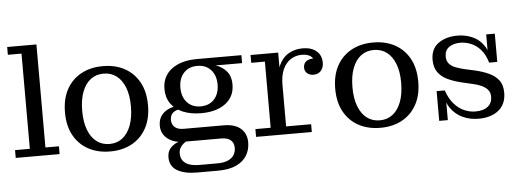

<svg xmlns="http://www.w3.org/2000/svg" viewBox="-54 -836 3190 1177"><g transform="rotate(-5 1541.5 -248.0)"><path d="M15 0V-48H106V-634H22V-682H202V-48H285V0Z M596 11Q520 11 462.5 -20Q405 -51 372.5 -109.5Q340 -168 340 -251Q340 -335 372.5 -393.5Q405 -452 462.5 -483Q520 -514 596 -514Q672 -514 729 -483Q786 -452 818.5 -393.5Q851 -335 851 -251Q851 -168 818.5 -109.5Q786 -51 729 -20Q672 11 596 11ZM596 -35Q642 -35 675.5 -61Q709 -87 727.5 -136Q746 -185 746 -255Q746 -322 727.5 -369.5Q709 -417 675.5 -442.5Q642 -468 596 -468Q550 -468 516.5 -442.5Q483 -417 464.5 -368.5Q446 -320 446 -251Q446 -183 464.5 -134.5Q483 -86 516.5 -60.5Q550 -35 596 -35Z M1114 186Q1037 186 992.5 159.5Q948 133 948 78Q948 45 965.5 24Q983 3 1010.5 -8.5Q1038 -20 1068 -22L1073 -14Q1062 -9 1049 1Q1036 11 1027.5 25.5Q1019 40 1019 60Q1019 100 1048 120.5Q1077 141 1131 141H1242Q1284 141 1309.5 129.5Q1335 118 1346.5 98.5Q1358 79 1358 56Q1358 24 1338 7.5Q1318 -9 1280 -9H1050Q989 -9 950.5 -39.5Q912 -70 912 -120Q912 -157 930 -181.5Q948 -206 978.5 -219Q1009 -232 1046 -232L1051 -211Q1021 -209 1002 -194Q983 -179 983 -149Q983 -121 1001.5 -104.5Q1020 -88 1056 -88H1302Q1371 -88 1407 -56.5Q1443 -25 1443 29Q1443 74 1421.5 109.5Q1400 145 1356 165.5Q1312 186 1242 186ZM1172 -174Q1108 -174 1060 -194Q1012 -214 986 -251.5Q960 -289 960 -341Q960 -419 1018 -463Q1076 -507 1175 -507L1284 -458Q1320 -448 1349 -417.5Q1378 -387 1378 -332Q1378 -259 1322.5 -216.5Q1267 -174 1172 -174ZM1172 -216Q1225 -216 1256 -250Q1287 -284 1287 -341Q1287 -397 1256 -431Q1225 -465 1172 -465Q1120 -465 1089 -431Q1058 -397 1058 -341Q1058 -284 1089 -250Q1120 -216 1172 -216ZM1284 -458 1175 -507H1448V-458Z M1494 0V-48H1588V-455H1504V-503H1674V-331L1683 -333V-48H1837V0ZM1656 -303Q1657 -377 1678.5 -424Q1700 -471 1738 -493.5Q1776 -516 1826 -516Q1878 -516 1909.5 -490Q1941 -464 1941 -417Q1941 -388 1924.5 -368.5Q1908 -349 1879 -349Q1854 -349 1839 -362.5Q1824 -376 1824 -397Q1824 -423 1842.5 -436.5Q1861 -450 1898 -448L1893 -418Q1892 -447 1872 -462Q1852 -477 1816 -477Q1779 -477 1748.5 -457.5Q1718 -438 1700.5 -399.5Q1683 -361 1683 -303Z M2259 11Q2183 11 2125.5 -20Q2068 -51 2035.5 -109.5Q2003 -168 2003 -251Q2003 -335 2035.5 -393.5Q2068 -452 2125.5 -483Q2183 -514 2259 -514Q2335 -514 2392 -483Q2449 -452 2481.5 -393.5Q2514 -335 2514 -251Q2514 -168 2481.5 -109.5Q2449 -51 2392 -20Q2335 11 2259 11ZM2259 -35Q2305 -35 2338.5 -61Q2372 -87 2390.5 -136Q2409 -185 2409 -255Q2409 -322 2390.5 -369.5Q2372 -417 2338.5 -442.5Q2305 -468 2259 -468Q2213 -468 2179.5 -442.5Q2146 -417 2127.5 -368.5Q2109 -320 2109 -251Q2109 -183 2127.5 -134.5Q2146 -86 2179.5 -60.5Q2213 -35 2259 -35Z M2863 8Q2811 8 2766.5 -12Q2722 -32 2692.5 -74Q2663 -116 2655 -183H2671Q2690 -129 2718.5 -97.5Q2747 -66 2780.5 -52Q2814 -38 2847 -38Q2897 -38 2924 -59.5Q2951 -81 2951 -120Q2951 -146 2936.5 -163Q2922 -180 2897.5 -191Q2873 -202 2843 -208L2783 -222Q2731 -234 2692.5 -252.5Q2654 -271 2633.5 -301Q2613 -331 2613 -376Q2613 -444 2660 -477.5Q2707 -511 2777 -511Q2825 -511 2867.5 -493Q2910 -475 2938 -435Q2966 -395 2972 -329H2957Q2942 -381 2914.5 -411Q2887 -441 2854.5 -453.5Q2822 -466 2792 -466Q2749 -466 2722 -447Q2695 -428 2695 -390Q2695 -363 2709 -346Q2723 -329 2747.5 -319.5Q2772 -310 2801 -303L2860 -290Q2910 -279 2949 -261.5Q2988 -244 3010.5 -215Q3033 -186 3033 -138Q3033 -67 2986.5 -29.5Q2940 8 2863 8ZM2621 0V-183H2655L2674 -153V0ZM2972 -329 2954 -359V-503H3007V-329Z"/></g></svg>

Font: Montagu Slab
Style: Bold
Weight: 700
Designer: Florian Karsten
Foundry: Florian Karsten
Version: Version 1.000